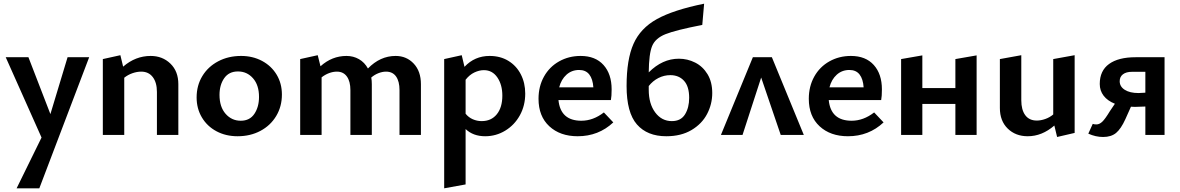

<svg xmlns="http://www.w3.org/2000/svg" viewBox="-20 -731 6391 1040"><path d="M463 -421 193 289H70L205 14L11 -421H134L253 -113L346 -421Z M946 -275V0H830V-233Q830 -284 807.5 -313.5Q785 -343 745 -343Q722 -343 697.5 -334.5Q673 -326 653 -310V0H537V-411L632 -432L647 -370Q714 -428 796 -428Q860 -428 903 -386.5Q946 -345 946 -275Z M1045 -203Q1045 -268 1076 -319Q1107 -370 1162 -399Q1217 -428 1286 -428Q1349 -428 1399.5 -401Q1450 -374 1478.5 -326.5Q1507 -279 1507 -219Q1507 -154 1476 -102.5Q1445 -51 1390.5 -22Q1336 7 1267 7Q1203 7 1152.5 -20Q1102 -47 1073.5 -95Q1045 -143 1045 -203ZM1383 -206Q1383 -270 1350.5 -307Q1318 -344 1269 -344Q1220 -344 1194.5 -307.5Q1169 -271 1169 -217Q1169 -152 1202 -114.5Q1235 -77 1284 -77Q1333 -77 1358 -114.5Q1383 -152 1383 -206Z M2260 -275V0H2144V-243Q2144 -290 2125.5 -316.5Q2107 -343 2071 -343Q2051 -343 2029.5 -334.5Q2008 -326 1991 -311Q1994 -295 1994 -275V0H1878V-243Q1878 -290 1859 -316.5Q1840 -343 1805 -343Q1784 -343 1762.5 -335Q1741 -327 1722 -312V0H1606V-411L1701 -432L1716 -372Q1778 -428 1857 -428Q1894 -428 1924.5 -410.5Q1955 -393 1973 -360Q2039 -428 2123 -428Q2182 -428 2221 -386.5Q2260 -345 2260 -275Z M2825 -224Q2825 -159 2796 -106.5Q2767 -54 2717 -23.5Q2667 7 2608 7Q2543 7 2502 -32V268L2386 289V-411L2481 -432L2496 -369Q2551 -428 2632 -428Q2690 -428 2733.5 -401.5Q2777 -375 2801 -328.5Q2825 -282 2825 -224ZM2701 -213Q2701 -272 2674 -311.5Q2647 -351 2601 -351Q2576 -351 2549.5 -338.5Q2523 -326 2502 -299V-115Q2518 -95 2541 -85Q2564 -75 2589 -75Q2641 -75 2671 -112Q2701 -149 2701 -213Z M3302 -68Q3222 7 3109 7Q3014 7 2955.5 -47Q2897 -101 2897 -196Q2897 -263 2926.5 -316Q2956 -369 3008.5 -398.5Q3061 -428 3125 -428Q3205 -428 3249 -379Q3293 -330 3293 -247Q3293 -209 3289 -189H3005Q3016 -77 3129 -77Q3193 -77 3251 -122ZM3009 -258H3194Q3191 -303 3172 -327.5Q3153 -352 3117 -352Q3077 -352 3048.5 -326.5Q3020 -301 3009 -258Z M3838 -227Q3838 -167 3810 -113.5Q3782 -60 3725.5 -26.5Q3669 7 3589 7Q3486 7 3430 -57Q3374 -121 3374 -265Q3374 -409 3411.5 -493.5Q3449 -578 3538 -627.5Q3627 -677 3794 -711L3784 -596Q3640 -568 3585 -546Q3530 -524 3512.5 -482Q3495 -440 3494 -339Q3568 -413 3657 -413Q3704 -413 3745.5 -392Q3787 -371 3812.5 -329Q3838 -287 3838 -227ZM3713 -201Q3713 -263 3685 -293.5Q3657 -324 3611 -324Q3577 -324 3546.5 -308.5Q3516 -293 3494 -265V-245Q3494 -169 3529 -122Q3564 -75 3619 -75Q3668 -75 3690.5 -111.5Q3713 -148 3713 -201Z M4209 0 4103 -311 4002 0H3885L4058 -421H4161L4334 0Z M4766 -68Q4686 7 4573 7Q4478 7 4419.5 -47Q4361 -101 4361 -196Q4361 -263 4390.5 -316Q4420 -369 4472.5 -398.5Q4525 -428 4589 -428Q4669 -428 4713 -379Q4757 -330 4757 -247Q4757 -209 4753 -189H4469Q4480 -77 4593 -77Q4657 -77 4715 -122ZM4473 -258H4658Q4655 -303 4636 -327.5Q4617 -352 4581 -352Q4541 -352 4512.5 -326.5Q4484 -301 4473 -258Z M5270 -431V0H5155V-168H4976V0H4861V-411L4976 -431V-254H5155V-411Z M5801 -432V-11L5706 11L5691 -51Q5624 7 5547 7Q5481 7 5438.5 -34.5Q5396 -76 5396 -146V-411L5512 -432V-188Q5512 -136 5533.5 -107Q5555 -78 5596 -78Q5618 -78 5642 -86.5Q5666 -95 5685 -111V-411Z M6288 -421V0H6184V-154Q6146 -152 6127 -152Q6113 -152 6106 -153L6076 -86Q6052 -33 6025.5 -11Q5999 11 5955 11Q5915 11 5875 -7L5899 -60Q5907 -57 5919 -57Q5935 -57 5950.5 -71.5Q5966 -86 5992 -129L6019 -169Q5979 -185 5958 -212.5Q5937 -240 5937 -276Q5937 -348 5987.5 -384.5Q6038 -421 6131 -421ZM6184 -229V-342H6111Q6080 -342 6062.5 -328.5Q6045 -315 6045 -291Q6045 -262 6072.5 -244.5Q6100 -227 6147 -227Q6160 -227 6184 -229Z"/></svg>

Font: Ysabeau Infant
Style: Bold
Weight: 700
Designer: Christian Thalmann (Catharsis Fonts)
Version: Version 0.003